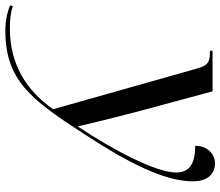

<svg xmlns="http://www.w3.org/2000/svg" viewBox="-232 -512 825 719"><g transform="rotate(90 180.5 -152.5)"><path d="M-65 240C121 240 193 146 324 -57C431 -220 500 -357 500 -461C500 -517 474 -545 432 -545C400 -545 367 -519 367 -471C443 -471 467 -443 467 -399C467 -323 380 -159 295 -32H294C287 -66 250 -214 236 -266L163 -536H12L10 -526H20C59 -526 68 -513 79 -473L230 61C160 162 60 223 -72 223C-119 223 -140 217 -156 212L-159 222C-134 233 -99 240 -65 240Z"/></g></svg>

Font: Noto Serif Display
Style: Italic
Weight: 400
Italic angle: -12°
Designer: Monotype Design Team
Foundry: Monotype Imaging Inc.
Version: Version 2.009